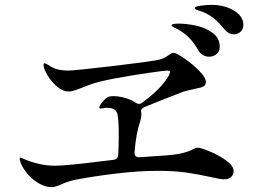

<svg xmlns="http://www.w3.org/2000/svg" viewBox="-20 -859 1040 789"><path d="M980 -757Q980 -739 968.5 -728.5Q957 -718 942 -718Q919 -718 901 -740Q878 -768 859.5 -783Q841 -798 814 -810Q806 -813 798.5 -815Q791 -817 785.5 -820Q780 -823 780 -826Q780 -832 804 -835.5Q828 -839 848 -839Q903 -839 941.5 -815.5Q980 -792 980 -757ZM685 -755Q685 -762 715 -762Q745 -762 784 -754Q823 -746 853 -724.5Q883 -703 883 -667Q883 -647 869.5 -636.5Q856 -626 840 -626Q811 -626 795 -652Q778 -682 758.5 -702.5Q739 -723 710 -739Q706 -741 695.5 -746Q685 -751 685 -755ZM940 -156Q940 -142 930 -132Q920 -122 901 -122Q888 -122 848 -131Q794 -143 745.5 -150Q697 -157 626 -157Q552 -157 459 -146Q366 -135 288 -120Q254 -112 229 -100Q206 -90 193 -90Q159 -90 123 -116.5Q87 -143 68 -183Q61 -199 61 -206Q61 -211 64 -211Q67 -211 76.5 -206.5Q86 -202 97 -198Q152 -178 207 -178Q252 -178 394 -196L445 -202Q464 -204 466 -223Q468 -271 468 -297Q468 -366 463 -388Q458 -416 421 -416Q414 -416 406.5 -414.5Q399 -413 394 -413Q388 -413 388 -417Q388 -424 400.5 -439.5Q413 -455 425 -461Q433 -464 446 -464Q478 -464 516 -449Q522 -447 534 -439Q545 -432 550 -432Q558 -432 564 -437Q643 -494 674 -549Q679 -562 679 -563Q679 -569 666 -569Q657 -569 590.5 -559.5Q524 -550 454 -537Q384 -524 349 -511L321 -500Q317 -498 296 -490.5Q275 -483 263 -483Q235 -483 208.5 -508.5Q182 -534 168 -563Q159 -580 159 -594Q159 -596 160 -597.5Q161 -599 163 -599Q167 -599 177.5 -592.5Q188 -586 195 -582Q220 -569 260 -569Q284 -569 442.5 -587.5Q601 -606 635 -614Q654 -619 670 -630.5Q686 -642 692 -642Q704 -642 737.5 -619Q771 -596 798.5 -568Q826 -540 826 -523Q826 -509 815.5 -503.5Q805 -498 781 -494Q745 -486 733 -482L702 -470Q634 -444 574 -419Q557 -412 560 -400Q561 -396 561 -388Q561 -376 557 -364Q539 -312 533 -234V-230Q533 -221 538.5 -216.5Q544 -212 554 -213L629 -218Q699 -222 728.5 -229.5Q758 -237 771 -244.5Q784 -252 793 -252Q805 -252 842.5 -236.5Q880 -221 910 -199Q940 -177 940 -156Z"/></svg>

Font: Shippori Mincho B1 SemiBold
Style: Regular
Weight: 600
Designer: FONTDASU
Foundry: FONTDASU / Google Inc. / but / Adobe
Version: Version 3.110; ttfautohint (v1.8.3)